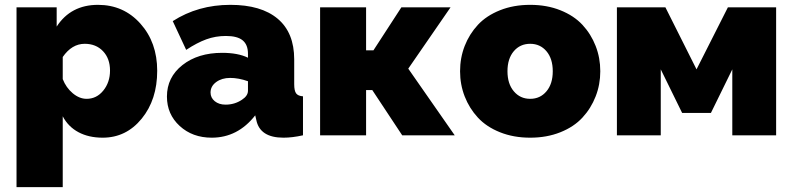

<svg xmlns="http://www.w3.org/2000/svg" viewBox="-20 -556 3259 789"><path d="M237.8 -78.1V212.9H47.9V-525.9H212.9V-446.8Q271 -536.1 382.8 -536.1Q487.8 -536.1 556.9 -459Q626 -381.8 626 -265.1Q626 -146.5 562.3 -68.4Q498.5 9.8 401.9 9.8Q344.7 9.8 302.5 -12.7Q260.3 -35.2 237.8 -78.1ZM432.1 -266.1Q432.1 -315.4 403.3 -345.7Q374.5 -376 328.1 -376Q275.4 -376 237.8 -321.8V-231Q251.5 -195.8 278.8 -172.9Q306.2 -149.9 335.9 -149.9Q377 -149.9 404.5 -183.8Q432.1 -217.8 432.1 -266.1Z M666 -159.2Q666 -238.3 729.7 -288.6Q793.5 -338.9 893.1 -338.9Q958 -338.9 999 -318.8V-335Q999 -372.1 977.3 -390.1Q955.6 -408.2 908.2 -408.2Q865.7 -408.2 827.6 -394.3Q789.6 -380.4 745.1 -351.1L689.9 -469.2Q793.9 -536.1 926.8 -536.1Q1053.2 -536.1 1121.1 -479Q1189 -421.9 1189 -312V-210Q1189 -183.1 1196.8 -172.4Q1204.6 -161.6 1225.1 -160.2V0Q1181.2 9.8 1145 9.8Q1047.9 9.8 1033.2 -63L1028.8 -82Q957 9.8 850.1 9.8Q771 9.8 718.5 -38.3Q666 -86.4 666 -159.2ZM974.1 -146Q999 -162.1 999 -183.1V-222.2Q960.4 -235.8 925.8 -235.8Q891.6 -235.8 868.4 -218.8Q845.2 -201.7 845.2 -175.8Q845.2 -154.3 862.5 -140.1Q879.9 -126 906.7 -126Q944.3 -126 974.1 -146Z M1295.4 0V-525.9H1484.4V-349.1H1514.6L1629.4 -525.9H1831.5L1657.7 -273.9L1848.6 0H1632.8L1509.8 -186H1484.4V0Z M1870.6 -263.2Q1870.6 -318.4 1889.6 -367.2Q1908.7 -416 1943.8 -453.9Q1979 -491.7 2034.7 -513.9Q2090.3 -536.1 2158.7 -536.1Q2227.1 -536.1 2282.7 -513.9Q2338.4 -491.7 2373.5 -453.9Q2408.7 -416 2427.7 -367.2Q2446.8 -318.4 2446.8 -263.2Q2446.8 -208.5 2427.7 -159.7Q2408.7 -110.8 2373.5 -72.8Q2338.4 -34.7 2282.7 -12.5Q2227.1 9.8 2158.7 9.8Q2090.3 9.8 2034.7 -12.5Q1979 -34.7 1943.8 -72.8Q1908.7 -110.8 1889.6 -159.7Q1870.6 -208.5 1870.6 -263.2ZM2158.7 -376Q2117.2 -376 2091.3 -345.5Q2065.4 -314.9 2065.4 -263.2Q2065.4 -211.4 2091.6 -180.7Q2117.7 -149.9 2158.7 -149.9Q2199.7 -149.9 2225.6 -180.7Q2251.5 -211.4 2251.5 -263.2Q2251.5 -314.9 2225.6 -345.5Q2199.7 -376 2158.7 -376Z M2515.1 0V-525.9H2714.4L2842.3 -271L2971.2 -525.9H3169.4V0H2989.3V-271L2901.4 -91.8H2783.2L2695.3 -271V0Z"/></svg>

Font: Rawline Black
Style: Regular
Weight: 900
Designer: Matt McInerney, Pablo Impallari, Rodrigo Fuenzalida
Foundry: Matt McInerney, Pablo Impallari, Rodrigo Fuenzalida
Version: Version 4.020;PS 004.020;hotconv 1.0.88;makeotf.lib2.5.64775